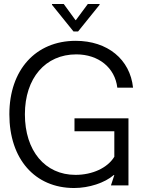

<svg xmlns="http://www.w3.org/2000/svg" viewBox="-20 -931 724 964"><path d="M625 -337H354V-272H554V-144C520 -88 444 -53 359 -53C206 -53 105 -174 105 -357C105 -539 208 -658 363 -658C474 -658 557 -592 569 -491H648C633 -633 520 -726 360 -726C159 -726 27 -580 27 -357C27 -133 155 13 352 13C427 13 506 -13 551 -52H554L537 0H625ZM241 -907 349 -773H372L480 -907V-911H421L361 -830H359L300 -911H241Z"/></svg>

Font: Non Bureau Light
Style: Regular
Weight: 300
Designer: Jona Saucedo
Foundry: Non Foundry
Version: Version 1.000;FEAKit 1.0